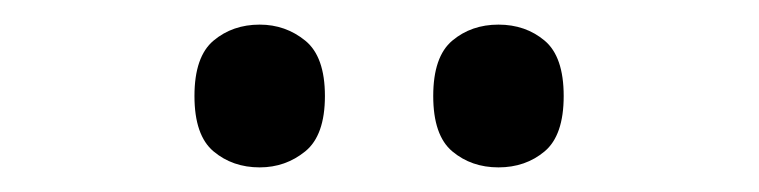

<svg xmlns="http://www.w3.org/2000/svg" viewBox="-20 -766 617 156"><path d="M385 -630Q363 -630 347.5 -643Q332 -656 332 -688Q332 -720 347.5 -733Q363 -746 385 -746Q407 -746 422.5 -733Q438 -720 438 -688Q438 -656 422.5 -643Q407 -630 385 -630ZM191 -630Q169 -630 153.5 -643Q138 -656 138 -688Q138 -720 153.5 -733Q169 -746 191 -746Q212 -746 228 -733Q244 -720 244 -688Q244 -656 228 -643Q212 -630 191 -630Z"/></svg>

Font: Noto Serif NP Hmong Medium
Style: Regular
Weight: 500
Designer: Dalton Maag Ltd
Foundry: Dalton Maag Ltd
Version: Version 1.001; ttfautohint (v1.8.4.7-5d5b)